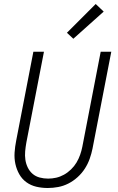

<svg xmlns="http://www.w3.org/2000/svg" viewBox="-20 -929 590 961"><path d="M219 12Q189 12 161.5 5.5Q134 -1 112 -17Q90 -33 76.5 -57Q63 -81 57 -108.5Q51 -136 53 -165.5Q55 -195 61 -225L147 -670H200L112 -216Q108 -194 106 -172Q104 -150 107 -129.5Q110 -109 119 -90.5Q128 -72 143 -59Q158 -46 178.5 -40.5Q199 -35 221 -35Q241 -35 261 -39.5Q281 -44 300 -54.5Q319 -65 335.5 -81Q352 -97 363 -115.5Q374 -134 381 -154Q388 -174 392 -194L484 -670H537L443 -185Q438 -160 429 -134.5Q420 -109 405 -85.5Q390 -62 368.5 -42.5Q347 -23 322.5 -10.5Q298 2 271.5 7Q245 12 219 12ZM347 -735 315 -765 459 -909 499 -871Z"/></svg>

Font: Lode Dark Term
Style: Italic
Weight: 400
Italic angle: -11°
Monospace: yes
Designer: Belleve Invis
Foundry: Belleve Invis
Version: Version 29.2.0